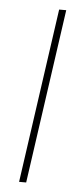

<svg xmlns="http://www.w3.org/2000/svg" viewBox="-47 -619 275 648"><g transform="rotate(5 90.5 -295.5)"><path d="M43 0 127 -591H151L67 0Z"/></g></svg>

Font: Alumni Sans SC Thin
Style: Italic
Weight: 100
Italic angle: -8°
Designer: Robert E. Leuschke
Foundry: Robert E. Leuschke
Version: Version 1.016